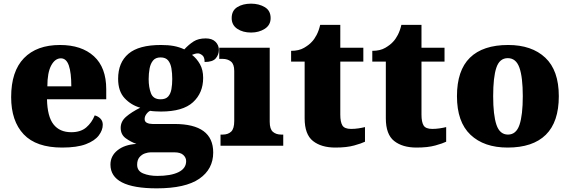

<svg xmlns="http://www.w3.org/2000/svg" viewBox="-20 -797 3118 1050"><path d="M320 10Q178 10 109.5 -62.5Q41 -135 41 -266Q41 -407 111 -479Q181 -551 308 -551Q426 -551 493.5 -489.5Q561 -428 561 -309V-254H237Q239 -160 272.5 -117Q306 -74 370 -74Q421 -74 451.5 -100Q482 -126 498 -166Q517 -161 529.5 -148Q542 -135 542 -115Q542 -85 520 -56Q498 -27 449.5 -8.5Q401 10 320 10ZM370 -325Q370 -399 356.5 -438.5Q343 -478 313 -478Q281 -478 260 -439Q239 -400 239 -325Z M837 233Q584 233 584 103Q584 56 622.5 25Q661 -6 726 -10Q695 -21 667.5 -41Q640 -61 640 -98Q640 -133 669.5 -158.5Q699 -184 747 -208Q697 -222 661.5 -260Q626 -298 626 -366Q626 -455 682.5 -503Q739 -551 860 -551Q900 -551 930 -545.5Q960 -540 988 -527Q1013 -554 1039 -570.5Q1065 -587 1105 -587Q1140 -587 1158.5 -568.5Q1177 -550 1177 -524Q1177 -498 1160 -478Q1143 -458 1099 -458Q1099 -485 1086 -495Q1073 -505 1063 -505Q1052 -505 1044 -502Q1036 -499 1030 -497Q1056 -477 1073.5 -446Q1091 -415 1091 -371Q1091 -289 1035.5 -238Q980 -187 860 -187Q850 -187 830 -188Q810 -189 802 -191Q792 -188 781.5 -174.5Q771 -161 771 -146Q771 -131 784 -125Q797 -119 814 -119H934Q1146 -119 1146 37Q1146 128 1070 180.5Q994 233 837 233ZM858 -254Q886 -254 899.5 -269Q913 -284 917.5 -309.5Q922 -335 922 -365Q922 -396 917.5 -423Q913 -450 899.5 -466.5Q886 -483 858 -483Q831 -483 817 -466Q803 -449 798 -422Q793 -395 793 -364Q793 -320 805.5 -287Q818 -254 858 -254ZM840 165Q914 165 956 144.5Q998 124 998 84Q998 65 982.5 50.5Q967 36 933 36H804Q790 36 772.5 42Q755 48 742.5 63Q730 78 730 104Q730 138 763 151.5Q796 165 840 165Z M1353 -619Q1308 -619 1277.5 -639.5Q1247 -660 1247 -698Q1247 -739 1277.5 -758Q1308 -777 1353 -777Q1396 -777 1428 -758Q1460 -739 1460 -698Q1460 -660 1428 -639.5Q1396 -619 1353 -619ZM1186 0V-61H1198Q1227 -61 1244 -77Q1261 -93 1261 -135V-409Q1261 -446 1243 -460.5Q1225 -475 1198 -475H1179V-536H1455V-131Q1455 -91 1472.5 -76Q1490 -61 1518 -61H1529V0Z M1814 10Q1737 10 1691.5 -26Q1646 -62 1646 -150V-460H1572V-519Q1615 -519 1643 -535.5Q1671 -552 1685 -568Q1699 -582 1711.5 -606Q1724 -630 1731 -661H1841V-536H1967V-460H1841V-170Q1841 -130 1852.5 -111Q1864 -92 1900 -92Q1920 -92 1940 -95Q1960 -98 1976 -102V-22Q1958 -13 1917 -1.5Q1876 10 1814 10Z M2258 10Q2181 10 2135.5 -26Q2090 -62 2090 -150V-460H2016V-519Q2059 -519 2087 -535.5Q2115 -552 2129 -568Q2143 -582 2155.5 -606Q2168 -630 2175 -661H2285V-536H2411V-460H2285V-170Q2285 -130 2296.5 -111Q2308 -92 2344 -92Q2364 -92 2384 -95Q2404 -98 2420 -102V-22Q2402 -13 2361 -1.5Q2320 10 2258 10Z M2756 10Q2627 10 2553 -60Q2479 -130 2479 -271Q2479 -412 2550 -481.5Q2621 -551 2759 -551Q2888 -551 2962 -481.5Q3036 -412 3036 -271Q3036 -130 2965 -60Q2894 10 2756 10ZM2758 -61Q2803 -61 2821 -114.5Q2839 -168 2839 -271Q2839 -375 2820.5 -427Q2802 -479 2757 -479Q2712 -479 2694.5 -427Q2677 -375 2677 -271Q2677 -168 2695 -114.5Q2713 -61 2758 -61Z"/></svg>

Font: Noto Serif Telugu Black
Style: Regular
Weight: 900
Designer: Jelle Bosma - Monotype Design Team
Foundry: Monotype Imaging Inc.
Version: Version 2.005; ttfautohint (v1.8.4.7-5d5b)